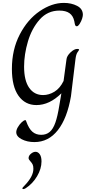

<svg xmlns="http://www.w3.org/2000/svg" viewBox="-20 -724 623 1323"><path d="M92 187Q92 171 103.5 151.5Q115 132 130 118Q145 104 154 104Q160 104 161 113Q179 163 203.5 184Q228 205 264 205Q299 205 322.5 185Q346 165 361.5 121Q377 77 389 1L403 -81Q321 0 231 0Q153 0 107.5 -64Q62 -128 62 -249Q62 -382 116 -486Q170 -590 253.5 -647Q337 -704 420 -704Q472 -704 511.5 -683.5Q551 -663 551 -622Q551 -613 546 -596Q541 -579 528 -558Q522 -550 518 -546.5Q514 -543 508 -543Q502 -543 499 -549Q496 -555 494.5 -564.5Q493 -574 492 -578Q484 -615 459 -633Q434 -651 389 -651Q308 -651 253.5 -589.5Q199 -528 172.5 -438.5Q146 -349 146 -265Q146 -169 181 -119Q216 -69 277 -69Q317 -69 355 -92Q393 -115 418 -166L438 -314Q440 -338 465.5 -362.5Q491 -387 513 -387Q525 -387 525 -381Q525 -379 514.5 -364.5Q504 -350 500 -316L469 -61Q443 91 378.5 173Q314 255 217 255Q167 255 129.5 235.5Q92 216 92 187ZM134 573Q134 570 146 558Q179 524 194.5 495Q210 466 210 439Q210 419 204.5 408.5Q199 398 189 387Q177 375 177 365Q177 349 193 335.5Q209 322 225 322Q242 322 254 339Q266 356 266 388Q266 439 235.5 490.5Q205 542 157 573Q146 579 142 579Q134 579 134 573Z"/></svg>

Font: Charm
Style: Regular
Weight: 400
Designer: Katatrad Aksorn Co.,Ltd.
Foundry: Cadson Demak Co.,Ltd.
Version: Version 1.001